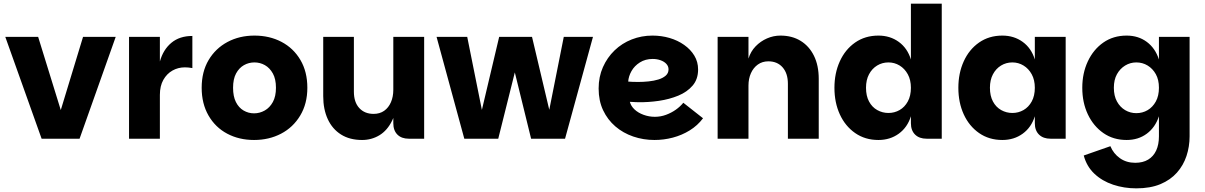

<svg xmlns="http://www.w3.org/2000/svg" viewBox="-20 -760 6601 1052"><path d="M189 -558 313 -157 435 -558H614L416 0H208L9 -558Z M687 0V-558H856V0ZM830 -240 856 -423Q874 -488 919 -525.5Q964 -563 1034 -563V-387Q1023 -389 1013 -390Q1003 -391 993 -391Q956 -391 925 -373.5Q894 -356 875 -322.5Q856 -289 856 -240Z M1372 7Q1290 7 1225 -27.5Q1160 -62 1122.5 -127Q1085 -192 1085 -279Q1085 -367 1123 -431Q1161 -495 1226.5 -530Q1292 -565 1374 -565Q1457 -565 1522.5 -530.5Q1588 -496 1626 -431.5Q1664 -367 1664 -279Q1664 -192 1625 -127Q1586 -62 1520 -27.5Q1454 7 1372 7ZM1372 -139Q1403 -139 1430.5 -154.5Q1458 -170 1475 -201Q1492 -232 1492 -279Q1492 -327 1475 -357.5Q1458 -388 1431.5 -403Q1405 -418 1374 -418Q1343 -418 1316.5 -403Q1290 -388 1273.5 -357.5Q1257 -327 1257 -279Q1257 -232 1272.5 -201Q1288 -170 1314.5 -154.5Q1341 -139 1372 -139Z M2135 -85V-558H2304V0H2220Q2180 0 2157.5 -22.5Q2135 -45 2135 -85ZM1964 7Q1896 7 1848.5 -23Q1801 -53 1776 -107Q1751 -161 1751 -233V-558H1919V-258Q1919 -200 1948.5 -168Q1978 -136 2027 -136Q2061 -136 2085 -153Q2109 -170 2122 -200Q2135 -230 2135 -268L2158 -239Q2155 -153 2128.5 -99Q2102 -45 2059 -19Q2016 7 1964 7Z M2372 -558H2540L2641 -55H2596L2715 -558H2895L3014 -55H2969L3069 -558H3229L3076 0H2890L2780 -448H2822L2710 0H2524Z M3566 7Q3505 7 3449.5 -12Q3394 -31 3351.5 -67.5Q3309 -104 3284.5 -156Q3260 -208 3260 -275Q3260 -339 3283.5 -392Q3307 -445 3347.5 -484Q3388 -523 3441.5 -544Q3495 -565 3555 -565Q3604 -565 3648.5 -552Q3693 -539 3728.5 -514Q3764 -489 3784.5 -455Q3805 -421 3805 -379Q3805 -326 3775 -291Q3745 -256 3696.5 -236Q3648 -216 3590.5 -207.5Q3533 -199 3477 -200Q3470 -200 3460.5 -200.5Q3451 -201 3443 -201.5Q3435 -202 3431 -202Q3437 -179 3456.5 -160.5Q3476 -142 3506 -131Q3536 -120 3568 -120Q3600 -120 3629.5 -131Q3659 -142 3683 -159Q3707 -176 3724 -197L3832 -112Q3802 -72 3759 -45.5Q3716 -19 3666.5 -6Q3617 7 3566 7ZM3478 -311Q3505 -311 3534 -314Q3563 -317 3587.5 -324.5Q3612 -332 3627.5 -345.5Q3643 -359 3643 -380Q3643 -397 3631 -410Q3619 -423 3599 -430Q3579 -437 3556 -437Q3516 -437 3486 -418Q3456 -399 3440 -370.5Q3424 -342 3422 -313Q3431 -312 3446.5 -311.5Q3462 -311 3478 -311Z M3912 0V-558H4081V-439Q4093 -478 4120 -506Q4147 -534 4182.5 -549.5Q4218 -565 4256 -565Q4320 -565 4367 -536Q4414 -507 4440 -454Q4466 -401 4466 -328V0H4297V-301Q4297 -358 4268 -391Q4239 -424 4190 -424Q4157 -424 4132.5 -406.5Q4108 -389 4094.5 -359Q4081 -329 4081 -291V0Z M4793 7Q4720 7 4665.5 -31Q4611 -69 4581.5 -133.5Q4552 -198 4552 -279Q4552 -359 4581.5 -424Q4611 -489 4665.5 -527Q4720 -565 4793 -565Q4857 -565 4904.5 -530.5Q4952 -496 4971 -434V-740H5140V0H5057Q5017 0 4994 -22.5Q4971 -45 4971 -85V-123Q4952 -62 4904.5 -27.5Q4857 7 4793 7ZM4848 -141Q4881 -141 4909 -157Q4937 -173 4954 -204Q4971 -235 4971 -279Q4971 -322 4954 -353Q4937 -384 4909 -401Q4881 -418 4848 -418Q4814 -418 4786 -401Q4758 -384 4741.5 -353Q4725 -322 4725 -279Q4725 -235 4741.5 -204Q4758 -173 4786.5 -157Q4815 -141 4848 -141Z M5472 7Q5399 7 5344.5 -31Q5290 -69 5260.5 -133.5Q5231 -198 5231 -279Q5231 -359 5260.5 -424Q5290 -489 5344.5 -527Q5399 -565 5472 -565Q5536 -565 5583.5 -530.5Q5631 -496 5650 -434V-558H5819V0H5736Q5696 0 5673 -22.5Q5650 -45 5650 -85V-123Q5631 -62 5583.5 -27.5Q5536 7 5472 7ZM5527 -141Q5560 -141 5588 -157Q5616 -173 5633 -204Q5650 -235 5650 -279Q5650 -322 5633 -353Q5616 -384 5588 -401Q5560 -418 5527 -418Q5493 -418 5465 -401Q5437 -384 5420.5 -353Q5404 -322 5404 -279Q5404 -235 5420.5 -204Q5437 -173 5465.5 -157Q5494 -141 5527 -141Z M6206 272Q6139 272 6079 252Q6019 232 5976.5 192Q5934 152 5918 92L6064 41Q6081 82 6116.5 107Q6152 132 6200 132Q6242 132 6271 114.5Q6300 97 6315 64.5Q6330 32 6330 -13V-123Q6310 -62 6263.5 -27.5Q6217 7 6153 7Q6080 7 6025.5 -31Q5971 -69 5940.5 -133.5Q5910 -198 5910 -279Q5910 -359 5940.5 -424Q5971 -489 6025.5 -527Q6080 -565 6153 -565Q6217 -565 6263.5 -530.5Q6310 -496 6330 -434V-558H6498V-13Q6498 43 6481 94.5Q6464 146 6428.5 186Q6393 226 6338 249Q6283 272 6206 272ZM6206 -140Q6240 -140 6268 -156.5Q6296 -173 6313 -204Q6330 -235 6330 -279Q6330 -323 6313 -353.5Q6296 -384 6268 -401Q6240 -418 6206 -418Q6173 -418 6145 -401Q6117 -384 6100 -353.5Q6083 -323 6083 -279Q6083 -235 6100 -204Q6117 -173 6145 -156.5Q6173 -140 6206 -140Z"/></svg>

Font: Parkinsans Light
Style: Bold
Weight: 700
Version: Version 1.000